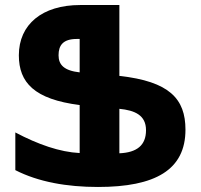

<svg xmlns="http://www.w3.org/2000/svg" viewBox="-20 -734 799 764"><path d="M370 10C598 10 718 -58 718 -218C718 -341 654 -410 455 -432V-714H299C148 -714 55 -637 55 -514C55 -405 117 -339 297 -316V-125C218 -129 132 -159 41 -207V-57C133 -10 246 10 370 10ZM297 -446C235 -453 213 -476 213 -514C213 -554 231 -579 286 -579H297ZM455 -124V-301C516 -295 561 -276 561 -216C561 -156 525 -127 455 -124Z"/></svg>

Font: Noto Sans Armenian SemiCondensed Extra
Style: Regular
Weight: 800
Width: 4
Designer: Monotype Design Team
Foundry: Monotype Imaging Inc.
Version: Version 1.901